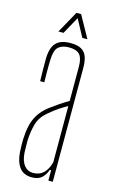

<svg xmlns="http://www.w3.org/2000/svg" viewBox="-116 -786 502 838"><g transform="rotate(15 135.0 -367.0)"><path d="M118 5Q80 5 61.2 -20.8Q42.5 -46.5 40 -90Q39.5 -105 39 -118Q38.5 -131 39 -145Q40 -177 46 -205.2Q52 -233.5 67 -258.2Q82 -283 110 -305Q128 -318.5 149.2 -333Q170.5 -347.5 192 -360V-514Q192 -552.5 177.8 -568.8Q163.5 -585 129 -585Q99 -585 82.2 -570.5Q65.5 -556 64 -514Q63.5 -499.5 63.2 -482.2Q63 -465 63.2 -446.5Q63.5 -428 64 -410H45Q44.5 -437 44 -464.8Q43.5 -492.5 44 -514Q45 -546.5 54.5 -566.5Q64 -586.5 83 -595.8Q102 -605 131 -605Q161 -605 178.8 -595.5Q196.5 -586 204.2 -566Q212 -546 212 -514V0H192V-47H186Q178.5 -24.5 163 -9.8Q147.5 5 118 5ZM118 -15Q146.5 -15 164.5 -31.8Q182.5 -48.5 192 -82V-337Q175.5 -328 156.8 -315.8Q138 -303.5 110 -280Q79.5 -254 70 -219.5Q60.5 -185 59 -145Q59 -137 59.2 -121.5Q59.5 -106 60 -90Q62.5 -54 78 -34.5Q93.5 -15 118 -15ZM66 -640 121 -739H142L197 -640H174L132 -718L89 -640Z"/></g></svg>

Font: Big Shoulders Display Thin Thin
Style: Regular
Weight: 250
Version: Version 2.002